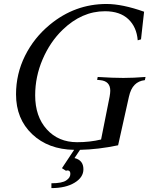

<svg xmlns="http://www.w3.org/2000/svg" viewBox="-20 -755 755 970"><path d="M293 94.7 354.5 2Q224.1 0 142.6 -77.1Q61 -154.3 61 -278.3Q61 -381.8 106.4 -473.1Q151.9 -564.5 231.9 -630.4Q358.4 -734.9 518.1 -734.9Q598.1 -734.9 708 -695.8Q707 -685.5 701.4 -637.5Q695.8 -589.4 692.4 -556.2L675.8 -551.3Q670.4 -618.7 628.2 -658.4Q585.9 -698.2 510.3 -698.2Q393.1 -698.2 295.9 -604Q232.9 -543 195.3 -455.3Q157.7 -367.7 157.7 -273.4Q157.7 -166.5 216.3 -101.6Q274.9 -36.6 369.6 -36.6Q434.6 -36.6 490.7 -50.3L533.7 -266.1Q537.1 -285.6 537.1 -296.4Q537.1 -345.2 486.3 -350.1L470.7 -351.6L473.6 -366.2Q550.3 -361.3 603 -361.3Q653.8 -361.3 715.3 -366.2L711.9 -350.1Q680.2 -346.7 660.2 -326.4Q640.1 -306.2 631.3 -266.1L576.7 -21Q477.1 0 384.3 2L356.4 43.5Q401.4 54.2 401.4 100.1Q401.4 141.1 356.9 168Q312 195.3 239.7 195.3V170.9Q294.4 170.9 314.9 156.2Q335.4 142.6 335.4 123.5Q335.4 106 321.3 106Q316.9 106 313.5 107.9Z"/></svg>

Font: Flanker
Style: Italic
Weight: 400
Italic angle: -12°
Designer: Flanker
Version: Version 2.027